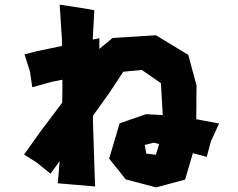

<svg xmlns="http://www.w3.org/2000/svg" viewBox="-20 -771 1017 822"><path d="M661.1 -154.3 647.5 -108.4 606.4 -113.3 599.6 -150.4 638.7 -160.2ZM85 -538.1 108.4 -463.9 118.2 -397.5 202.1 -420.9 247.1 -429.7V-383.8L246.1 -331.1L156.2 -211.9L83 -109.4L135.7 -76.2L196.3 -27.3L235.4 -81.1L227.5 13.7L307.6 20.5L387.7 27.3L385.7 -10.7L377.9 -253.9V-275.4L447.3 -372.1L507.8 -463.9L586.9 -471.7L668.9 -415L676.8 -278.3L605.5 -282.2L492.2 -243.2L447.3 -91.8L518.6 -2.9L648.4 31.2L772.5 -2L805.7 -115.2L865.2 -99.6L882.8 -166L918 -242.2L820.3 -260.7L821.3 -405.3L786.1 -536.1L647.5 -620.1L461.9 -608.4L405.3 -561.5V-607.4L377 -601.6L383.8 -727.5L313.5 -739.3L235.4 -751L245.1 -604.5V-574.2L137.7 -551.8Z"/></svg>

Font: MaokenAssortedSans-Lite
Style: Lite
Weight: 400
Version: Version 1.400